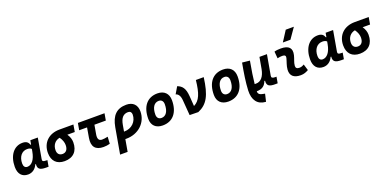

<svg xmlns="http://www.w3.org/2000/svg" viewBox="-6 -1894 6469 3222"><g transform="rotate(-20 3228.5 -283.0)"><path d="M400.4 -444.3H391.6C373.5 -490.7 347.2 -522.5 272.9 -522.5C118.2 -522.5 15.1 -387.2 15.1 -184.1C15.1 -60.5 76.7 10.3 184.1 10.3C259.3 10.3 319.8 -32.7 353.5 -109.4H364.7C355.5 -25.9 393.6 4.9 504.9 4.9H549.3L568.8 -106.9H550.3C489.3 -106.9 477.5 -120.6 483.4 -154.8L546.9 -517.6H413.6ZM310.5 -397C350.6 -397 372.1 -386.7 387.7 -371.6L379.4 -325.7C355.5 -191.9 294.4 -115.2 215.8 -115.2C174.8 -115.2 150.9 -144.5 150.9 -196.3C150.9 -316.9 214.8 -397 310.5 -397Z M837.4 9.8C991.2 9.8 1079.6 -81.5 1079.6 -240.2C1079.6 -291 1063 -343.3 1028.8 -392.1H1161.6L1183.1 -519H934.1C743.2 -519 617.2 -398.4 617.2 -215.8C617.2 -72.3 697.3 9.8 837.4 9.8ZM889.6 -388.7C926.8 -337.4 943.4 -285.2 943.4 -240.2C943.4 -161.1 907.7 -115.7 844.7 -115.7C786.6 -115.7 753.4 -151.9 753.4 -213.9C753.4 -307.6 806.2 -373 889.6 -388.7Z M1531.7 9.8C1572.3 9.8 1611.3 4.4 1646 -5.9L1653.3 -129.4C1613.3 -120.6 1577.6 -115.7 1548.8 -115.7C1493.2 -115.7 1471.2 -155.8 1484.9 -232.9L1513.2 -394.5H1716.8L1738.3 -517.6H1262.7L1241.2 -394.5H1381.8L1351.6 -219.7C1325.2 -68.8 1386.7 9.8 1531.7 9.8Z M2128.9 -527.3C1957.5 -527.3 1862.8 -435.1 1827.1 -233.9L1746.6 224.6H1880.9L1918.5 9.3C1924.8 9.8 1931.2 9.8 1937.5 9.8C2153.3 9.8 2315.4 -141.1 2315.4 -341.8C2315.4 -458.5 2246.1 -527.3 2128.9 -527.3ZM1960.4 -229.5C1981 -346.7 2029.3 -400.4 2114.3 -400.4C2152.8 -400.4 2175.3 -377 2175.3 -336.9C2175.3 -210.9 2077.6 -115.7 1948.2 -115.7C1945.8 -115.7 1942.9 -115.7 1940.4 -115.7Z M2588.9 9.8C2770 9.8 2877 -118.2 2877 -335C2877 -456.1 2805.2 -527.3 2683.6 -527.3C2502.4 -527.3 2395.5 -397.5 2395.5 -177.7C2395.5 -60.1 2467.3 9.8 2588.9 9.8ZM2612.3 -115.7C2561.5 -115.7 2531.7 -148.4 2531.7 -203.6C2531.7 -328.1 2580.6 -401.9 2662.6 -401.9C2711.9 -401.9 2740.7 -369.1 2740.7 -314C2740.7 -189.5 2692.9 -115.7 2612.3 -115.7Z M3069.8 0 3224.1 2.9C3396 -69.8 3469.2 -204.6 3509.8 -517.6H3369.6C3345.2 -285.6 3299.8 -172.4 3190.9 -117.7L3178.2 -296.9C3168 -443.4 3120.1 -496.1 3039.1 -527.3L2967.8 -406.7C3010.7 -395 3042 -355.5 3048.3 -274.4Z M3760.7 9.8C3941.9 9.8 4048.8 -118.2 4048.8 -335C4048.8 -456.1 3977.1 -527.3 3855.5 -527.3C3674.3 -527.3 3567.4 -397.5 3567.4 -177.7C3567.4 -60.1 3639.2 9.8 3760.7 9.8ZM3784.2 -115.7C3733.4 -115.7 3703.6 -148.4 3703.6 -203.6C3703.6 -328.1 3752.4 -401.9 3834.5 -401.9C3883.8 -401.9 3912.6 -369.1 3912.6 -314C3912.6 -189.5 3864.7 -115.7 3784.2 -115.7Z M4351.1 229 4382.8 94.7 4367.7 92.3C4292 80.1 4264.2 60.5 4265.1 10.3C4370.1 9.8 4417 -36.6 4443.8 -109.4H4456.1C4446.8 -15.1 4497.1 6.3 4605.5 4.9L4640.6 4.4L4660.2 -106.9H4636.2C4586.4 -106.9 4568.4 -120.6 4574.7 -155.3L4638.7 -517.1H4504.9L4470.7 -325.2V-325.7C4470.2 -323.7 4470.2 -321.3 4469.7 -319.3L4468.8 -313.5C4444.8 -185.1 4385.3 -115.2 4300.8 -115.2H4273.4C4284.2 -221.2 4303.7 -350.6 4333.5 -513.2L4198.2 -527.3C4166 -351.6 4141.6 -201.7 4134.3 -50.3C4127.4 118.2 4203.6 219.7 4343.3 228.5Z M5159.2 -142.6C5125.5 -123 5105 -115.7 5072.8 -115.7C5029.8 -115.7 5008.3 -134.8 5010.7 -172.4C5015.1 -234.9 5043.5 -281.2 5058.6 -345.2C5087.9 -465.3 5030.8 -527.3 4887.7 -527.3C4849.1 -527.3 4810.5 -524.4 4772.5 -513.7L4782.7 -390.6C4812.5 -398.4 4842.3 -401.9 4872.1 -401.9C4915.5 -401.9 4933.6 -382.3 4923.8 -345.2C4909.7 -288.1 4878.9 -222.7 4874.5 -153.3C4867.7 -46.4 4928.7 9.8 5053.7 9.8C5110.8 9.8 5152.8 -8.3 5192.9 -31.2ZM4956.5 -609.4H5091.8L5220.7 -794.9H5075.7Z M5673.8 -444.3H5665C5647 -490.7 5620.6 -522.5 5546.4 -522.5C5391.6 -522.5 5288.6 -387.2 5288.6 -184.1C5288.6 -60.5 5350.1 10.3 5457.5 10.3C5532.7 10.3 5593.3 -32.7 5627 -109.4H5638.2C5628.9 -25.9 5667 4.9 5778.3 4.9H5822.8L5842.3 -106.9H5823.7C5762.7 -106.9 5751 -120.6 5756.8 -154.8L5820.3 -517.6H5687ZM5584 -397C5624 -397 5645.5 -386.7 5661.1 -371.6L5652.8 -325.7C5628.9 -191.9 5567.9 -115.2 5489.3 -115.2C5448.2 -115.2 5424.3 -144.5 5424.3 -196.3C5424.3 -316.9 5488.3 -397 5584 -397Z M6110.8 9.8C6264.6 9.8 6353 -81.5 6353 -240.2C6353 -291 6336.4 -343.3 6302.2 -392.1H6435.1L6456.5 -519H6207.5C6016.6 -519 5890.6 -398.4 5890.6 -215.8C5890.6 -72.3 5970.7 9.8 6110.8 9.8ZM6163.1 -388.7C6200.2 -337.4 6216.8 -285.2 6216.8 -240.2C6216.8 -161.1 6181.2 -115.7 6118.2 -115.7C6060.1 -115.7 6026.9 -151.9 6026.9 -213.9C6026.9 -307.6 6079.6 -373 6163.1 -388.7Z"/></g></svg>

Font: Cascadia Code
Style: Bold Italic
Weight: 700
Italic angle: -10°
Monospace: yes
Designer: Aaron Bell
Foundry: Saja Typeworks
Version: Version 2404.023